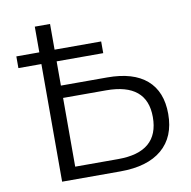

<svg xmlns="http://www.w3.org/2000/svg" viewBox="-82 -823 899 905"><g transform="rotate(-10 367.5 -371.0)"><path d="M438 -447Q562 -447 626.5 -391Q691 -335 691 -228Q691 -118 621.5 -59Q552 0 422 0H143V-563H33V-619H143V-742H216V-619H439V-563H216V-447ZM422 -59Q617 -59 617 -226Q617 -388 422 -388H216V-59Z"/></g></svg>

Font: mBank
Style: Regular
Weight: 400
Designer: Julieta Ulanovsky
Foundry: Julieta Ulanovsky
Version: Version 7.200;PS 007.200;hotconv 1.0.88;makeotf.lib2.5.64775